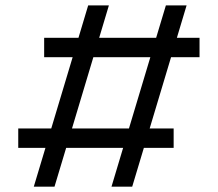

<svg xmlns="http://www.w3.org/2000/svg" viewBox="-20 -704 821 724"><path d="M683.6 -683.6 647 -561.5H732.4V-488.3H625L544.4 -219.7H634.8V-146.5H522.5L478.5 0H400.4L444.3 -146.5H229.5L185.5 0H107.4L151.4 -146.5H48.8V-219.7H173.3L253.9 -488.3H146.5V-561.5H275.9L312.5 -683.6H390.6L354 -561.5H568.8L605.5 -683.6ZM251.5 -219.7H466.3L546.9 -488.3H332Z"/></svg>

Font: Sanitrixie
Style: Regular
Weight: 400
Designer: Jayvee D. Enaguas (Grand Chaos)
Version: Version 1.1 - 6/9/2013